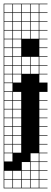

<svg xmlns="http://www.w3.org/2000/svg" viewBox="-20 -785 278 1043"><path d="M0 238.1V-765.1H238.1V-761.9H193.7V-717.5H238.1V-714.3H193.7V-669.8H238.1V-666.7H193.7V-622.2H238.1V-619H193.7V-574.6H238.1V-571.4H193.7V-527H238.1V-523.8H193.7V-479.4H238.1V-476.2H193.7V-431.7H238.1V-428.6H193.7V-384.1H238.1V-381H193.7V-336.5H238.1V-285.7H193.7V-241.3H238.1V-238.1H193.7V-193.7H238.1V-190.5H193.7V-146H238.1V-142.9H193.7V-98.4H238.1V-95.2H193.7V-50.8H238.1V-47.6H193.7V-3.2H238.1V0H193.7V44.4H238.1V47.6H193.7V92.1H238.1V95.2H193.7V139.7H238.1V142.9H193.7V187.3H238.1V190.5H193.7V234.9H238.1V238.1ZM146 -717.5H190.5V-761.9H146ZM98.4 -717.5H142.9V-761.9H98.4ZM50.8 -717.5H95.2V-761.9H50.8ZM3.2 -717.5H47.6V-761.9H3.2ZM146 -669.8H190.5V-714.3H146ZM98.4 -669.8H142.9V-714.3H98.4ZM50.8 -669.8H95.2V-714.3H50.8ZM3.2 -669.8H47.6V-714.3H3.2ZM146 -622.2H190.5V-666.7H146ZM98.4 -622.2H142.9V-666.7H98.4ZM50.8 -622.2H95.2V-666.7H50.8ZM3.2 -622.2H47.6V-666.7H3.2ZM146 -574.6H190.5V-619H146ZM50.8 -574.6H95.2V-619H50.8ZM98.4 -574.6H142.9V-619H98.4ZM3.2 -574.6H47.6V-619H3.2ZM50.8 -527H95.2V-571.4H50.8ZM3.2 -527H47.6V-571.4H3.2ZM3.2 -479.4H47.6V-523.8H3.2ZM50.8 -479.4H95.2V-523.8H50.8ZM3.2 -431.7H47.6V-476.2H3.2ZM98.4 -431.7H142.9V-476.2H98.4ZM146 -431.7H190.5V-476.2H146ZM50.8 -431.7H95.2V-476.2H50.8ZM3.2 -384.1H47.6V-428.6H3.2ZM98.4 -384.1H142.9V-428.6H98.4ZM146 -384.1H190.5V-428.6H146ZM50.8 -384.1H95.2V-428.6H50.8ZM3.2 -336.5H47.6V-381H3.2ZM50.8 -336.5H95.2V-381H50.8ZM3.2 -288.9H47.6V-333.3H3.2ZM50.8 -241.3H95.2V-285.7H50.8ZM3.2 -241.3H47.6V-285.7H3.2ZM50.8 -193.7H95.2V-238.1H50.8ZM3.2 -193.7H47.6V-238.1H3.2ZM50.8 -146H95.2V-190.5H50.8ZM3.2 -146H47.6V-190.5H3.2ZM50.8 -98.4H95.2V-142.9H50.8ZM3.2 -98.4H47.6V-142.9H3.2ZM3.2 -50.8H47.6V-95.2H3.2ZM95.2 -95.2H50.8V-50.8H95.2ZM50.8 -3.2H95.2V-47.6H50.8ZM3.2 -3.2H47.6V-47.6H3.2ZM50.8 44.4H95.2V0H50.8ZM3.2 44.4H47.6V0H3.2ZM146 92.1H190.5V47.6H146ZM3.2 92.1H47.6V47.6H3.2ZM98.4 139.7H142.9V95.2H98.4ZM146 139.7H190.5V95.2H146ZM50.8 187.3H95.2V142.9H50.8ZM98.4 187.3H142.9V142.9H98.4ZM146 187.3H190.5V142.9H146ZM3.2 187.3H47.6V142.9H3.2ZM98.4 234.9H142.9V190.5H98.4ZM50.8 234.9H95.2V190.5H50.8ZM146 234.9H190.5V190.5H146ZM3.2 234.9H47.6V190.5H3.2Z"/></svg>

Font: Jacquard 12 Charted
Style: Regular
Weight: 400
Designer: Sarah Cadigan-Fried
Version: Version 1.000